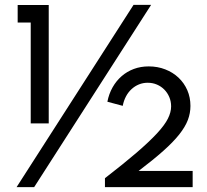

<svg xmlns="http://www.w3.org/2000/svg" viewBox="-20 -770 853 790"><path d="M411.8 -36.8Q489.5 -96.8 541.6 -141.6Q593.6 -186.4 625.5 -220.7Q657.3 -255 670.7 -281.6Q684.1 -308.2 684.1 -332.3Q684.1 -352.7 676.6 -370.5Q669.1 -388.2 656.1 -401.4Q643.2 -414.5 625.7 -422Q608.2 -429.5 587.7 -429.5Q568.6 -429.5 551.8 -422.7Q535 -415.9 521.4 -403.4Q507.7 -390.9 498.4 -373.4Q489.1 -355.9 485 -334.5L421.8 -351.4Q428.2 -384.1 443.4 -410.9Q458.6 -437.7 480.7 -456.8Q502.7 -475.9 530.9 -486.4Q559.1 -496.8 591.8 -496.8Q628.6 -496.8 660 -484.5Q691.4 -472.3 714.5 -450.5Q737.7 -428.6 750.7 -398.9Q763.6 -369.1 763.6 -334.1Q763.6 -304.5 753 -276.4Q742.3 -248.2 717.5 -216.8Q692.7 -185.5 651.8 -149.1Q610.9 -112.7 550.5 -66.8H772.7V0H411.8ZM106.4 -262.3V-677.3H52.7V-749.5H180.5V-262.3ZM48.2 0 529.5 -750H601.8L120.5 0Z"/></svg>

Font: Spartan MB SemBd
Style: Regular
Weight: 600
Designer: Matt Bailey, Mirko Velimirovic
Foundry: Matt Bailey
Version: Version 1.005